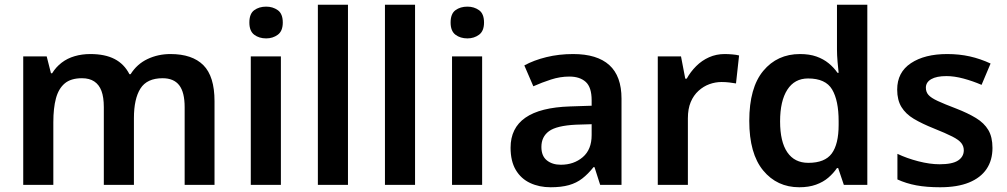

<svg xmlns="http://www.w3.org/2000/svg" viewBox="-20 -780 4250 810"><path d="M699 -552Q791 -552 838 -505Q885 -458 885 -353V0H759V-328Q759 -391 736 -420.5Q713 -450 666 -450Q600 -450 572.5 -406.5Q545 -363 545 -282V0H418V-328Q418 -370 408 -396.5Q398 -423 377.5 -436.5Q357 -450 326 -450Q279 -450 253 -428Q227 -406 216 -365Q205 -324 205 -264V0H78V-542H177L195 -471H200Q216 -497 240 -515.5Q264 -534 295 -543Q326 -552 361 -552Q423 -552 463.5 -531Q504 -510 526 -467H531Q558 -510 602.5 -531Q647 -552 699 -552Z M1165 -542V0H1038V-542ZM1103 -752Q1131 -752 1152 -737Q1173 -722 1173 -685Q1173 -649 1152 -633.5Q1131 -618 1103 -618Q1073 -618 1052.5 -633.5Q1032 -649 1032 -685Q1032 -722 1052.5 -737Q1073 -752 1103 -752Z M1448 0H1321V-760H1448Z M1731 0H1604V-760H1731Z M2014 -542V0H1887V-542ZM1952 -752Q1980 -752 2001 -737Q2022 -722 2022 -685Q2022 -649 2001 -633.5Q1980 -618 1952 -618Q1922 -618 1901.5 -633.5Q1881 -649 1881 -685Q1881 -722 1901.5 -737Q1922 -752 1952 -752Z M2398 -552Q2499 -552 2550.5 -505.5Q2602 -459 2602 -364V0H2512L2488 -75H2484Q2461 -46 2436.5 -27Q2412 -8 2380 1Q2348 10 2303 10Q2255 10 2216.5 -8Q2178 -26 2156 -63Q2134 -100 2134 -157Q2134 -240 2196.5 -283.5Q2259 -327 2385 -331L2476 -334V-357Q2476 -412 2451 -434.5Q2426 -457 2382 -457Q2343 -457 2304.5 -444.5Q2266 -432 2230 -416L2192 -504Q2232 -526 2285 -539Q2338 -552 2398 -552ZM2410 -254Q2328 -250 2296 -226.5Q2264 -203 2264 -160Q2264 -122 2287 -103.5Q2310 -85 2346 -85Q2401 -85 2438.5 -117Q2476 -149 2476 -210V-256Z M3037 -552Q3052 -552 3069.5 -550.5Q3087 -549 3098 -546L3085 -428Q3073 -430 3057.5 -432Q3042 -434 3024 -434Q2998 -434 2973 -425Q2948 -416 2927 -397Q2906 -378 2894 -349.5Q2882 -321 2882 -281V0H2755V-542H2853L2871 -448H2877Q2893 -477 2917 -501Q2941 -525 2971.5 -538.5Q3002 -552 3037 -552Z M3352 10Q3258 10 3199.5 -61Q3141 -132 3141 -270Q3141 -410 3200 -481Q3259 -552 3355 -552Q3395 -552 3424.5 -541.5Q3454 -531 3476 -513Q3498 -495 3513 -473H3518Q3516 -489 3513.5 -518.5Q3511 -548 3511 -571V-760H3639V0H3540L3516 -71H3511Q3496 -49 3474.5 -30.5Q3453 -12 3422.5 -1Q3392 10 3352 10ZM3390 -93Q3460 -93 3489 -132.5Q3518 -172 3518 -253V-269Q3518 -356 3490.5 -402.5Q3463 -449 3389 -449Q3332 -449 3301.5 -401.5Q3271 -354 3271 -268Q3271 -182 3301.5 -137.5Q3332 -93 3390 -93Z M4167 -156Q4167 -104 4142 -67Q4117 -30 4068 -10Q4019 10 3946 10Q3889 10 3846 2Q3803 -6 3766 -23V-131Q3806 -112 3854.5 -99.5Q3903 -87 3944 -87Q3998 -87 4022 -103Q4046 -119 4046 -146Q4046 -163 4035.5 -176.5Q4025 -190 3997.5 -204Q3970 -218 3920 -238Q3870 -258 3835.5 -278.5Q3801 -299 3783 -328.5Q3765 -358 3765 -402Q3765 -475 3823 -513.5Q3881 -552 3976 -552Q4027 -552 4071.5 -542Q4116 -532 4159 -512L4121 -422Q4084 -438 4045 -448.5Q4006 -459 3973 -459Q3931 -459 3908.5 -446Q3886 -433 3886 -410Q3886 -392 3897 -379.5Q3908 -367 3936 -354Q3964 -341 4014 -322Q4063 -303 4097.5 -282Q4132 -261 4149.5 -231.5Q4167 -202 4167 -156Z"/></svg>

Font: Noto Sans Khmer SemiBold
Style: Regular
Weight: 600
Version: Version 2.003